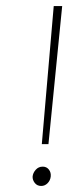

<svg xmlns="http://www.w3.org/2000/svg" viewBox="-20 -607 275 636"><path d="M118.5 -129.5 158 -587H186L140.5 -129.5ZM116.5 9Q103 9 95.2 -1Q87.5 -11 88 -22Q89 -34 98.2 -44.5Q107.5 -55 121.5 -55Q134.5 -55 142 -45.2Q149.5 -35.5 148 -22Q146.5 -9 137.5 0Q128.5 9 116.5 9Z"/></svg>

Font: Karla ExtraLight
Style: Italic
Weight: 250
Italic angle: -8°
Designer: Jonathan Pinhorn
Version: Version 2.004;gftools[0.9.33]